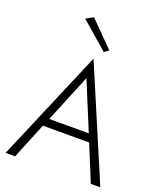

<svg xmlns="http://www.w3.org/2000/svg" viewBox="-172 -1072 980 1177"><g transform="rotate(20 318.0 -483.5)"><path d="M139 -235H499L481 -287H157ZM9 0H71L176 -257L182 -269L318 -600L456 -266L461 -253L565 0H627L318 -727ZM186 -940 363 -787 392 -807 234 -967Z"/></g></svg>

Font: NM-font
Style: Light
Weight: 500
Designer: ""
Foundry: ""
Version: ""